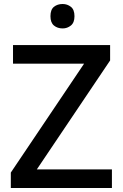

<svg xmlns="http://www.w3.org/2000/svg" viewBox="-20 -939 614 959"><path d="M539 0H34V-77L400 -621H45V-714H530V-637L164 -93H539ZM293 -919Q316 -919 334 -905Q352 -891 352 -858Q352 -826 334 -811.5Q316 -797 293 -797Q267 -797 249.5 -811.5Q232 -826 232 -858Q232 -891 249.5 -905Q267 -919 293 -919Z"/></svg>

Font: Noto Sans Armenian Medium
Style: Regular
Weight: 500
Designer: Monotype Design Team
Foundry: Monotype Imaging Inc.
Version: Version 2.007